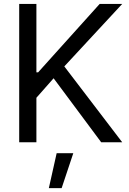

<svg xmlns="http://www.w3.org/2000/svg" viewBox="-20 -727 661 981"><path d="M78.1 -707H166V-357.4H174.8L489.3 -707H604.5L308.6 -387.7L604.5 0H497.1L253.9 -327.1L166 -227.5V0H78.1ZM269.5 55.7H354.5L294.9 234.4H229.5Z"/></svg>

Font: WEMIX Pretendard Variable
Style: Regular
Weight: 400
Designer: Base glyphs from Inter by Rasmus Andersson; Hangeul glyphs from Noto Sans CJK(Source Han Sans) by Jang Soo-young and Kan
Foundry: Kil Hyung-jin
Version: Version 1.000;Glyphs 3.2 (3208)